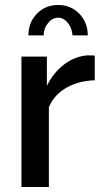

<svg xmlns="http://www.w3.org/2000/svg" viewBox="-20 -750 414 770"><path d="M155 -608H94Q94 -660 128 -695Q162 -730 213 -730Q264 -730 298 -695Q332 -660 332 -608H271Q268 -639 251.5 -659Q235 -679 213 -679Q190 -679 172.5 -657.5Q155 -636 155 -608ZM360 -428Q295 -426 246 -398Q197 -370 176 -320V0H66V-523H168V-406Q195 -460 238.5 -492.5Q282 -525 332 -528Q353 -528 360 -527Z"/></svg>

Font: Raleway-v4020 SemiBold
Style: Regular
Weight: 600
Designer: Matt McInerney, Pablo Impallari, Rodrigo Fuenzalida
Foundry: Matt McInerney, Pablo Impallari, Rodrigo Fuenzalida
Version: Version 4.020;PS 004.020;hotconv 1.0.88;makeotf.lib2.5.64775